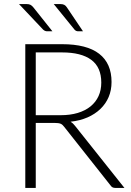

<svg xmlns="http://www.w3.org/2000/svg" viewBox="-20 -925 647 945"><path d="M73.5 0ZM156 -320V0H104.5V-707.5H285.5Q407.5 -707.5 468.2 -660.2Q529 -613 529 -521.5Q529 -481 514.8 -447.5Q500.5 -414 474.2 -388.8Q448 -363.5 410.8 -347.2Q373.5 -331 327.5 -326Q339.5 -318.5 349 -306L592.5 0H548.5Q540 0 534.2 -2.8Q528.5 -5.5 523.5 -13L296.5 -300Q292.5 -305.5 288.2 -309.5Q284 -313.5 278.8 -315.8Q273.5 -318 266.2 -319Q259 -320 248.5 -320ZM156 -358H278.5Q325.5 -358 362.8 -369.2Q400 -380.5 425.8 -401.5Q451.5 -422.5 465 -452Q478.5 -481.5 478.5 -518.5Q478.5 -594 429.2 -630.5Q380 -667 285.5 -667H156ZM277 -905Q289 -905 296.2 -901.2Q303.5 -897.5 309 -889L388.5 -771H365Q359 -771 354.8 -773Q350.5 -775 346.5 -779.5L244.5 -905ZM111 -905Q123 -905 130 -901.2Q137 -897.5 144 -889L238 -771H212Q201 -771 192 -779.5L73.5 -905Z"/></svg>

Font: Lato Light
Style: Regular
Weight: 300
Designer: Lukasz Dziedzic
Foundry: tyPoland Lukasz Dziedzic
Version: Version 2.007; 2014-02-27